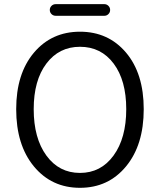

<svg xmlns="http://www.w3.org/2000/svg" viewBox="-20 -899 776 932"><path d="M368.2 12.7Q230.5 12.7 144.5 -91.3Q58.6 -195.3 58.6 -369.1Q58.6 -541 144.5 -643.1Q230.5 -745.1 368.2 -745.1Q505.9 -745.1 591.8 -643.6Q677.7 -542 677.7 -369.1Q677.7 -195.3 591.8 -91.3Q505.9 12.7 368.2 12.7ZM368.2 -59.6Q469.7 -59.6 531.2 -144Q592.8 -228.5 592.8 -369.1Q592.8 -508.8 531.7 -590.3Q470.7 -671.9 368.2 -671.9Q266.6 -671.9 205.1 -590.3Q143.6 -508.8 143.6 -369.1Q143.6 -228.5 205.1 -144Q266.6 -59.6 368.2 -59.6ZM251 -822.3Q238.3 -822.3 230 -830.6Q221.7 -838.9 221.7 -850.6Q221.7 -862.3 230 -870.6Q238.3 -878.9 251 -878.9H486.3Q498 -878.9 506.3 -870.6Q514.6 -862.3 514.6 -850.6Q514.6 -838.9 506.3 -830.6Q498 -822.3 486.3 -822.3Z"/></svg>

Font: Gen Jyuu Gothic Normal
Style: Regular
Weight: 300
Designer: [Source Han Sans]
Ryoko NISHIZUKA  (kana & ideographs); Paul D. Hunt (Latin, Greek & Cyrillic); Wenlong ZHANG  (bopomofo
Version: Version 1.002.20150607